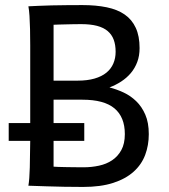

<svg xmlns="http://www.w3.org/2000/svg" viewBox="-20 -738 670 763"><path d="M14.6 -249H100.1V-558.1Q100.1 -592.3 99.4 -621.8Q98.6 -651.4 97.2 -674.8Q95.7 -698.2 92.8 -712.9Q108.9 -713.9 132.8 -714.8Q156.7 -715.8 185.3 -716.6Q213.9 -717.3 245.4 -717.5Q276.9 -717.8 307.6 -717.8Q361.8 -717.8 404.3 -709Q446.8 -700.2 475.6 -680.2Q504.4 -660.2 519.5 -627.4Q534.7 -594.7 534.7 -546.9Q534.7 -516.1 525.4 -491.5Q516.1 -466.8 499.8 -447.5Q483.4 -428.2 461.7 -414.1Q439.9 -399.9 415 -390.6Q443.4 -383.3 471.2 -370.4Q499 -357.4 521.2 -335.9Q543.5 -314.5 557.4 -282.5Q571.3 -250.5 571.3 -205.1Q571.3 -160.6 556.9 -122.3Q542.5 -84 511 -55.7Q479.5 -27.3 429.9 -11.2Q380.4 4.9 310.1 4.9Q272.5 4.9 234.1 4.2Q195.8 3.4 164.1 2.4Q127 1.5 92.8 0Q97.2 -24.9 98.4 -72Q99.6 -119.1 100.1 -178.2H14.6ZM192.9 -249H314.9V-178.2H192.9V-75.7Q199.7 -75.2 211.4 -74.7Q223.1 -74.2 238.8 -74Q254.4 -73.7 273.2 -73.5Q292 -73.2 312.5 -73.2Q343.8 -73.2 373.3 -79.6Q402.8 -85.9 425.5 -101.1Q448.2 -116.2 462.2 -141.6Q476.1 -167 476.1 -205.1Q476.1 -272.9 434.8 -307.4Q393.6 -341.8 307.6 -341.8H192.9ZM192.9 -417.5H288.1Q327.1 -417.5 355.7 -425.8Q384.3 -434.1 402.8 -449.2Q421.4 -464.4 430.4 -485.6Q439.5 -506.8 439.5 -532.2Q439.5 -559.6 431.9 -580.1Q424.3 -600.6 408 -614.5Q391.6 -628.4 365.5 -635.3Q339.4 -642.1 302.7 -642.1Q288.6 -642.1 272.5 -641.8Q256.3 -641.6 241.2 -641.1Q226.1 -640.6 213.4 -640.4Q200.7 -640.1 192.9 -639.6Z"/></svg>

Font: Andika Phon
Style: Regular
Weight: 400
Designer: Victor Gaultney, Annie Olsen, Julie Remington, Don Collingsworth, Eric Hays, Becca Hirsbrunner
Foundry: SIL International
Version: Version 5.000